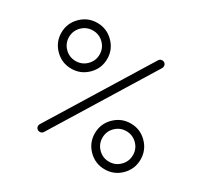

<svg xmlns="http://www.w3.org/2000/svg" viewBox="-135 -814 1041 991"><g transform="rotate(30 386.0 -318.0)"><path d="M85.4 -403.8Q45.4 -443.8 45.4 -500Q45.4 -556.2 85.4 -596.2Q125.5 -636.2 181.9 -636.2Q238.3 -636.2 278.3 -596.2Q318.4 -556.2 318.4 -500Q318.4 -443.8 278.3 -403.8Q238.3 -363.8 181.9 -363.8Q125.5 -363.8 85.4 -403.8ZM117.4 -564.2Q90.8 -537.6 90.8 -500Q90.8 -462.4 117.4 -435.8Q144 -409.2 181.9 -409.2Q219.7 -409.2 246.3 -435.8Q272.9 -462.4 272.9 -500Q272.9 -537.6 246.3 -564.2Q219.7 -590.8 181.9 -590.8Q144 -590.8 117.4 -564.2ZM181.6 -22.9Q181.6 -29.3 185.1 -34.7L548.8 -625.5Q555.7 -636.2 568.4 -636.2Q578.1 -636.2 584.5 -629.6Q590.8 -623 590.8 -613.8Q590.8 -607.4 587.9 -602.1L224.1 -10.7Q217.3 0 204.6 0Q194.8 0 188.2 -6.6Q181.6 -13.2 181.6 -22.9ZM494.6 -40Q454.6 -80.1 454.6 -136.5Q454.6 -192.9 494.6 -232.9Q534.7 -272.9 591.1 -272.9Q647.5 -272.9 687.3 -232.9Q727.1 -192.9 727.1 -136.5Q727.1 -80.1 687.3 -40Q647.5 0 591.1 0Q534.7 0 494.6 -40ZM526.6 -200.7Q500 -174.3 500 -136.5Q500 -98.6 526.6 -72Q553.2 -45.4 590.8 -45.4Q628.4 -45.4 655 -72Q681.6 -98.6 681.6 -136.5Q681.6 -174.3 655 -200.7Q628.4 -227.1 590.8 -227.1Q553.2 -227.1 526.6 -200.7Z"/></g></svg>

Font: OpenGost Type A TT
Style: Regular
Weight: 400
Version: Version 0.3